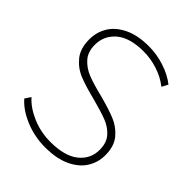

<svg xmlns="http://www.w3.org/2000/svg" viewBox="-218 -909 1042 1042"><g transform="rotate(45 303.0 -388.5)"><path d="M37.8 -103.3 60 -136.7Q97.8 -93.3 163.9 -65Q230 -36.7 304.4 -36.7Q413.3 -36.7 468.9 -81.1Q524.4 -125.6 524.4 -195.6Q524.4 -250 495.6 -282.2Q466.7 -314.4 424.4 -330.6Q382.2 -346.7 307.8 -366.7Q226.7 -386.7 177.2 -406.7Q127.8 -426.7 93.9 -468.3Q60 -510 60 -580Q60 -635.6 87.8 -681.1Q115.6 -726.7 173.3 -754.4Q231.1 -782.2 315.6 -782.2Q376.7 -782.2 436.1 -762.8Q495.6 -743.3 537.8 -710L518.9 -674.4Q476.7 -707.8 422.8 -725Q368.9 -742.2 316.7 -742.2Q210 -742.2 156.1 -696.7Q102.2 -651.1 102.2 -580Q102.2 -525.6 131.7 -492.8Q161.1 -460 204.4 -442.8Q247.8 -425.6 321.1 -407.8Q401.1 -386.7 450 -366.7Q498.9 -346.7 532.8 -306.1Q566.7 -265.6 566.7 -196.7Q566.7 -141.1 537.8 -95.6Q508.9 -50 450 -22.8Q391.1 4.4 305.6 4.4Q224.4 4.4 151.7 -25.6Q78.9 -55.6 37.8 -103.3Z"/></g></svg>

Font: Paperlogy 2 ExtraLight
Style: Regular
Weight: 250
Designer: redesigned by Lee Juim, glyphs from Gmarket Sans & Montserrat
Foundry: PT&
Version: Version 1.001